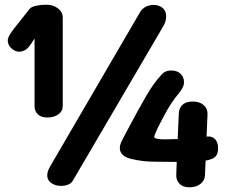

<svg xmlns="http://www.w3.org/2000/svg" viewBox="-20 -787 978 817"><path d="M182 -287Q155 -287 141 -300.5Q127 -314 127 -336V-623Q113 -600 102 -587Q94 -577 83 -572Q72 -567 61 -567Q45 -567 29 -581Q13 -595 13 -615Q13 -631 37 -662L106 -749Q113 -758 133.5 -762.5Q154 -767 176 -767Q206 -767 226.5 -751.5Q247 -736 247 -712V-336Q247 -314 228.5 -300.5Q210 -287 182 -287ZM674 -674 291 -20Q285 -8 271 -2Q257 4 240 4Q216 4 198.5 -8Q181 -20 181 -41Q181 -58 194 -80L577 -737Q586 -751 601 -758.5Q616 -766 633 -766Q656 -766 671.5 -753.5Q687 -741 687 -718Q687 -695 674 -674ZM908 -156Q908 -135 899 -123Q890 -111 862 -105Q860 -104 855 -104L852 -39Q851 -19 833 -4.5Q815 10 787 10Q758 10 743.5 -5.5Q729 -21 730 -43L732 -98L635 -99Q588 -99 537 -111Q490 -123 490 -157Q490 -172 498 -187L514 -218Q570 -324 604 -382Q638 -440 672 -474Q685 -487 709 -487Q734 -487 748.5 -473Q763 -459 763 -437Q763 -416 741 -390Q710 -354 679 -296.5Q648 -239 638 -212L636 -204Q636 -199 651 -196Q667 -194 679 -194L724 -195H736L741 -306Q742 -327 756.5 -341Q771 -355 800 -355Q830 -355 847 -339.5Q864 -324 863 -301L859 -206H863Q883 -208 895.5 -194.5Q908 -181 908 -156Z"/></svg>

Font: Mali
Style: Bold
Weight: 700
Designer: Kitiyaporn Chalermlarp | Katatrad Aksorn Co.,Ltd.
Foundry: Cadson Demak Co.,Ltd.
Version: Version 1.000; ttfautohint (v1.6)